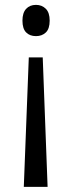

<svg xmlns="http://www.w3.org/2000/svg" viewBox="-20 -562 288 768"><path d="M95.2 -332.5H150.9L170.4 185.5H75.2ZM178.7 -479.5Q178.7 -446.8 163.3 -432.1Q147.9 -417.5 124 -417.5Q99.1 -417.5 84.5 -432.4Q69.8 -447.3 69.8 -479.5Q69.8 -510.7 84.5 -526.6Q99.1 -542.5 124 -542.5Q147.5 -542.5 163.1 -527.1Q178.7 -511.7 178.7 -479.5Z"/></svg>

Font: Open Sans SemiCondensed
Style: Regular
Weight: 400
Width: 4
Designer: Monotype Design Team
Foundry: Monotype Imaging Inc.
Version: Version 3.000